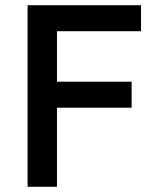

<svg xmlns="http://www.w3.org/2000/svg" viewBox="-20 -718 610 738"><path d="M86 0V-698H522V-598H199V-404H486V-304H199V0Z"/></svg>

Font: IBM Plex Sans Hebrew Medium
Style: Regular
Weight: 500
Designer: Mike Abbink, Paul van der Laan, Pieter van Rosmalen, Yanek Iontef
Foundry: Bold Monday
Version: Version 1.2